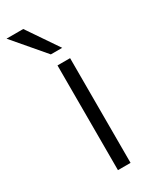

<svg xmlns="http://www.w3.org/2000/svg" viewBox="-236 -758 644 805"><g transform="rotate(-30 86.0 -355.5)"><path d="M134 -561H79L-49 -711H32ZM141 0H80V-507H141Z"/></g></svg>

Font: Hind Mysuru Light
Style: Regular
Weight: 300
Designer: Manushi Parikh, Hitesh Malaviya
Foundry: Indian Type Foundry
Version: Version 0.703;PS 1.0;hotconv 1.0.86;makeotf.lib2.5.63406